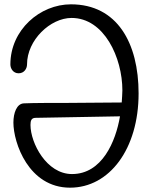

<svg xmlns="http://www.w3.org/2000/svg" viewBox="-20 -857 699 888"><path d="M535 -319C515 -202 452 -52 313 -52C195 -52 121 -196 121 -279C121 -299 125 -312 145 -312ZM543 -383C492 -383 332 -381 287 -381C213 -381 138 -381 91 -379C57 -378 42 -334 42 -290C42 -197 112 11 304 11C486 11 621 -168 621 -425C621 -658 522 -837 308 -837C165 -837 28 -719 28 -559C28 -540 41 -518 66 -518C92 -518 105 -540 105 -559C105 -672 213 -774 311 -774C462 -774 546 -590 546 -439C546 -423 544 -402 543 -383Z"/></svg>

Font: Life Savers
Style: Bold
Weight: 700
Designer: Pablo Impallari, Rodrigo Fuenzalida, Brenda Gallo
Foundry: Pablo Impallari, Rodrigo Fuenzalida, Brenda Gallo
Version: Version 3.000